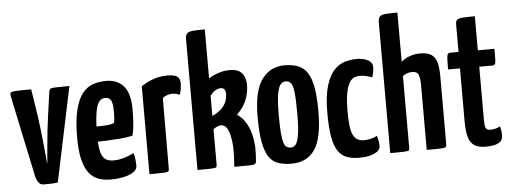

<svg xmlns="http://www.w3.org/2000/svg" viewBox="-49 -868 2693 1012"><g transform="rotate(-5 1297.5 -362.5)"><path d="M146 5Q127 5 117.5 -9Q108 -23 103 -44L13 -470Q10 -485 13.5 -491Q17 -497 41 -498.5Q65 -500 123 -500L146 -351Q151 -317 155.5 -275Q160 -233 164 -194.5Q168 -156 170 -131.5Q172 -107 172 -107H174Q174 -107 176 -131.5Q178 -156 181.5 -194.5Q185 -233 189.5 -275Q194 -317 199 -351L217 -479Q219 -490 223.5 -494Q228 -498 250.5 -499Q273 -500 325 -500L220 1Q205 4 183 4.5Q161 5 146 5Z M499 10Q464 10 435.5 0Q407 -10 386 -36Q365 -62 353.5 -108Q342 -154 342 -225Q342 -317 356.5 -373.5Q371 -430 395.5 -459.5Q420 -489 452 -499.5Q484 -510 519 -510Q579 -510 612.5 -471.5Q646 -433 646 -348Q646 -313 643.5 -275.5Q641 -238 633 -210Q602 -203 563 -200Q524 -197 487 -195.5Q450 -194 426.5 -194Q403 -194 403 -194L404 -276Q404 -276 420 -275.5Q436 -275 459.5 -275Q483 -275 505.5 -277Q528 -279 542 -285Q545 -295 546 -311Q547 -327 547 -339Q547 -389 538 -405Q529 -421 505 -421Q491 -421 480 -410.5Q469 -400 462 -377.5Q455 -355 451.5 -319Q448 -283 448 -231Q448 -192 451.5 -165Q455 -138 463 -121.5Q471 -105 485.5 -97Q500 -89 522 -89Q551 -89 578 -97Q605 -105 631 -118Q636 -104 638 -84.5Q640 -65 640 -50Q640 -31 620.5 -17.5Q601 -4 569 3Q537 10 499 10Z M705 0V-465Q732 -484 767.5 -497Q803 -510 843 -510Q883 -510 897 -498.5Q911 -487 911 -463Q911 -453 909 -436.5Q907 -420 900 -403Q890 -408 880 -410Q870 -412 860 -412Q849 -412 835 -407.5Q821 -403 810 -394L809 -19Q809 -9 804.5 -5.5Q800 -2 778.5 -1Q757 0 705 0Z M959 0V-690Q959 -713 967.5 -722Q976 -731 998 -733Q1020 -735 1062 -735V-476Q1084 -490 1113.5 -500Q1143 -510 1174 -510Q1208 -510 1226 -497.5Q1244 -485 1251 -465.5Q1258 -446 1258 -425Q1258 -396 1251.5 -371.5Q1245 -347 1234.5 -327.5Q1224 -308 1212.5 -294.5Q1201 -281 1192 -272Q1217 -256 1234.5 -229Q1252 -202 1261.5 -167Q1271 -132 1273 -90Q1273 -73 1272.5 -54Q1272 -35 1270 -17Q1269 -9 1263.5 -5Q1258 -1 1234.5 -0.5Q1211 0 1154 0Q1156 -29 1157 -56.5Q1158 -84 1157 -108Q1155 -137 1150.5 -159.5Q1146 -182 1138.5 -197.5Q1131 -213 1120 -219.5Q1109 -226 1095 -223Q1086 -221 1079 -217.5Q1072 -214 1067 -210.5Q1062 -207 1062 -207V-19Q1062 -9 1058 -5.5Q1054 -2 1032.5 -1Q1011 0 959 0ZM1062 -277Q1088 -289 1106 -304.5Q1124 -320 1134 -340.5Q1144 -361 1144 -387Q1144 -419 1118 -419Q1103 -419 1089 -410Q1075 -401 1062 -384Z M1457 10Q1418 10 1388 0.5Q1358 -9 1338.5 -36.5Q1319 -64 1309 -115.5Q1299 -167 1299 -251Q1299 -387 1343 -448.5Q1387 -510 1465 -510Q1519 -510 1553.5 -488.5Q1588 -467 1604.5 -411Q1621 -355 1621 -254Q1621 -111 1579.5 -50.5Q1538 10 1457 10ZM1460 -75Q1474 -75 1485 -87Q1496 -99 1502.5 -137Q1509 -175 1509 -252Q1509 -327 1504.5 -364Q1500 -401 1490 -413Q1480 -425 1462 -425Q1447 -425 1435.5 -412Q1424 -399 1417.5 -361.5Q1411 -324 1411 -251Q1411 -192 1414 -156Q1417 -120 1423 -103Q1429 -86 1438.5 -80.5Q1448 -75 1460 -75Z M1816 10Q1778 10 1750 0Q1722 -10 1703.5 -36.5Q1685 -63 1676 -112Q1667 -161 1667 -239Q1667 -329 1683.5 -383Q1700 -437 1726 -464.5Q1752 -492 1783.5 -501Q1815 -510 1846 -510Q1882 -510 1905.5 -497Q1929 -484 1929 -461Q1929 -451 1927 -436.5Q1925 -422 1919 -406Q1907 -411 1889.5 -415.5Q1872 -420 1854 -420Q1840 -420 1825.5 -414.5Q1811 -409 1799.5 -390.5Q1788 -372 1781 -336Q1774 -300 1774 -240Q1774 -194 1777.5 -163Q1781 -132 1790 -114Q1799 -96 1813 -88Q1827 -80 1848 -80Q1867 -80 1886 -85Q1905 -90 1917 -97Q1922 -80 1924 -67.5Q1926 -55 1926 -43Q1926 -19 1895 -4.5Q1864 10 1816 10Z M1979 0V-690Q1979 -713 1987 -722Q1995 -731 2017 -733Q2039 -735 2081 -735V-474Q2100 -492 2127.5 -501Q2155 -510 2181 -510Q2222 -510 2242.5 -495Q2263 -480 2270 -451.5Q2277 -423 2277 -380V-19Q2277 -9 2271.5 -5.5Q2266 -2 2244 -1Q2222 0 2172 0V-349Q2172 -375 2165.5 -395.5Q2159 -416 2131 -416Q2120 -416 2107 -412.5Q2094 -409 2081 -399V-19Q2081 -9 2077 -5.5Q2073 -2 2051.5 -1Q2030 0 1979 0Z M2485 10Q2441 10 2419.5 -7Q2398 -24 2391 -56.5Q2384 -89 2384 -134V-413H2321Q2321 -452 2322 -470.5Q2323 -489 2327.5 -494.5Q2332 -500 2342 -500H2384V-647Q2384 -664 2392.5 -670.5Q2401 -677 2423 -678.5Q2445 -680 2486 -680V-500H2574Q2574 -461 2573.5 -442.5Q2573 -424 2568.5 -418.5Q2564 -413 2554 -413H2486V-135Q2486 -121 2487 -107Q2488 -93 2494 -85Q2500 -77 2514 -77Q2529 -77 2541 -80Q2553 -83 2568 -90Q2570 -81 2572 -68.5Q2574 -56 2574 -41Q2574 -19 2559.5 -8Q2545 3 2524.5 6.5Q2504 10 2485 10Z"/></g></svg>

Font: Yanone Kaffeesatz ExtraLight SemiBold
Style: Regular
Weight: 600
Version: Version 2.003